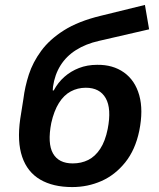

<svg xmlns="http://www.w3.org/2000/svg" viewBox="-20 -749 647 779"><path d="M273 10Q195 10 143 -20.5Q91 -51 70 -112.5Q49 -174 62 -266L75 -348Q81 -397 97 -446.5Q113 -496 147 -542.5Q181 -589 239.5 -626Q298 -663 389 -685L568 -729L585 -630L381 -583Q328 -571 288.5 -546Q249 -521 225.5 -483.5Q202 -446 195 -397L194 -382H198Q215 -414 241 -437Q267 -460 300.5 -473Q334 -486 374 -486Q438 -487 483 -455Q528 -423 545 -362.5Q562 -302 545 -218Q529 -141 488 -90Q447 -39 391.5 -14.5Q336 10 273 10ZM275 -86Q310 -86 338 -100Q366 -114 386.5 -145Q407 -176 417 -226Q433 -308 409 -350.5Q385 -393 328 -393Q295 -393 267 -378Q239 -363 219 -331Q199 -299 188 -250Q172 -167 195 -126.5Q218 -86 275 -86Z"/></svg>

Font: Nunito Sans 7pt SemiCondensed
Style: Bold Italic
Weight: 700
Width: 4
Italic angle: -9°
Designer: Vernon Adams
Foundry: Vernon Adams
Version: Version 3.101;gftools[0.9.27]